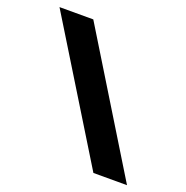

<svg xmlns="http://www.w3.org/2000/svg" viewBox="-127 -828 917 945"><g transform="rotate(20 331.5 -355.0)"><path d="M203 -710 638 0H462L26 -710Z"/></g></svg>

Font: Boldmen
Style: Bold
Weight: 700
Designer: Matt McInerney, Pablo Impallari, Rodrigo Fuenzalida
Foundry: LIVING CONCEPT
Version: Version 1.000